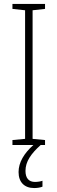

<svg xmlns="http://www.w3.org/2000/svg" viewBox="-20 -734 291 972"><path d="M109 131C109 84 137 44 186 0H208V-25L145 -31V-682L208 -689V-714H43V-689L107 -682V-31L43 -25V0H149C102 42 74 88 74 137C74 189 104 218 153 218C171 218 185 215 195 211V181C188 184 172 187 157 187C126 187 109 168 109 131Z"/></svg>

Font: Noto Sans Condensed ExtraLight
Style: Regular
Weight: 200
Width: 3
Designer: Monotype Design Team
Foundry: Monotype Imaging Inc.
Version: Version 2.013